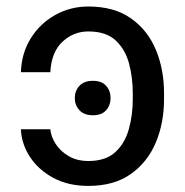

<svg xmlns="http://www.w3.org/2000/svg" viewBox="-20 -573 580 602"><path d="M45.5 -167.6H137.8Q139.9 -144.2 154.8 -121.3Q169.7 -98.4 195.7 -83.3Q221.6 -68.2 257.1 -68.2Q311.8 -68.2 342 -96.4Q372.2 -124.6 384.2 -168.9Q396.3 -213.1 396.3 -261.4V-281.2Q396.3 -329.5 384.6 -373.8Q372.9 -418 342.7 -446.2Q312.5 -474.4 257.1 -474.4Q210.2 -474.4 175.6 -441.9Q141 -409.4 137.8 -346.6H45.5Q47.6 -407 76.9 -453.5Q106.2 -500 153.6 -526.3Q201 -552.6 257.1 -552.6Q338.1 -552.6 390.6 -515.4Q443.2 -478.3 468.8 -416.7Q494.3 -355.1 494.3 -281.2V-261.4Q494.3 -187.5 468.4 -125.9Q442.5 -64.3 389.9 -27.2Q337.4 9.9 257.1 9.9Q193.9 9.9 147.2 -15.3Q100.5 -40.5 74 -81Q47.6 -121.4 45.5 -167.6ZM271.3 -211.6Q243.6 -211.6 229 -227.5Q214.5 -243.3 214.5 -265.6Q214.5 -288 229 -303.8Q243.6 -319.6 271.3 -319.6Q299 -319.6 312.9 -303.8Q326.7 -288 326.7 -265.6Q326.7 -243.3 312.9 -227.5Q299 -211.6 271.3 -211.6Z"/></svg>

Font: Inter Alia
Style: Regular
Weight: 400
Designer: Rasmus Andersson (Latin, Greek, Cyrillic etc.) and Evan from Shavian.info (Shavian, old style figures)
Foundry: Shavian.info
Version: Version 0.001;git-37ab20767